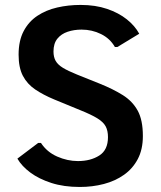

<svg xmlns="http://www.w3.org/2000/svg" viewBox="-20 -741 646 771"><path d="M300.3 9.8Q236.3 9.8 186.3 -6.3Q136.2 -22.5 101.8 -48.1Q67.4 -73.7 49.8 -104L133.3 -167H144.5Q168.5 -130.4 209.7 -112.3Q251 -94.2 293 -94.2Q343.8 -94.2 378.7 -116.5Q413.6 -138.7 413.6 -190.4Q413.6 -216.3 404.3 -233.6Q395 -251 370.8 -265.9Q346.7 -280.8 301.8 -298.8L197.3 -341.8Q153.8 -359.9 121.6 -381.6Q89.4 -403.3 72 -436.3Q54.7 -469.2 54.7 -521.5Q54.7 -577.6 75 -616Q95.2 -654.3 130.1 -677.5Q165 -700.7 209.7 -710.9Q254.4 -721.2 303.7 -721.2Q363.3 -721.2 409.9 -705.3Q456.5 -689.5 489.3 -663.3Q522 -637.2 539.1 -605.5L451.2 -552.2H441.4Q421.9 -586.4 385.7 -604.2Q349.6 -622.1 307.6 -622.1Q277.3 -622.1 251.7 -613.5Q226.1 -605 210.4 -585.7Q194.8 -566.4 194.8 -534.2Q194.8 -511.7 203.6 -496.3Q212.4 -481 232.9 -468.5Q253.4 -456.1 288.6 -441.9L379.9 -405.3Q434.6 -383.3 473.4 -358.9Q512.2 -334.5 533 -296.6Q553.7 -258.8 553.7 -194.8Q553.7 -141.1 533.4 -102.5Q513.2 -64 478 -39.1Q442.9 -14.2 397.2 -2.2Q351.6 9.8 300.3 9.8Z"/></svg>

Font: Comme SemiBold
Style: Regular
Weight: 600
Version: Version 1.000;gftools[0.9.27]